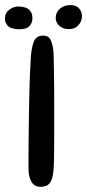

<svg xmlns="http://www.w3.org/2000/svg" viewBox="-60 -732 344 758"><path d="M100 5.5Q75.5 5.5 64 -14.5Q52.5 -34.5 52.5 -65Q52.5 -79 52.5 -108.2Q52.5 -137.5 53 -177Q53.5 -216.5 54 -261.5Q54.5 -306.5 55.5 -352.2Q56.5 -398 58.2 -439Q60 -480 62 -511.5Q66.5 -557 76.8 -574.2Q87 -591.5 111 -591.5Q132 -591.5 140.5 -573.2Q149 -555 151.5 -522Q152 -499.5 152.8 -464.2Q153.5 -429 153.8 -387Q154 -345 154 -301.5Q154 -258 154 -217.8Q154 -177.5 153.8 -145.5Q153.5 -113.5 153 -96Q152.5 -57.5 147.5 -35.2Q142.5 -13 131.2 -3.8Q120 5.5 100 5.5ZM18.5 -616.5Q-14 -616.5 -27.2 -628.2Q-40.5 -640 -40.5 -659.5Q-40.5 -681 -23.2 -693.8Q-6 -706.5 12.5 -706.5Q27 -706.5 39.8 -702.2Q52.5 -698 60.2 -687.8Q68 -677.5 68 -659.5Q68 -641.5 56.2 -629Q44.5 -616.5 18.5 -616.5ZM212 -617Q189.5 -617 174.8 -629.5Q160 -642 160 -661Q160 -683.5 176.8 -697.8Q193.5 -712 218 -712Q241 -712 252.2 -698.8Q263.5 -685.5 263.5 -668.5Q263.5 -647.5 249.2 -632.2Q235 -617 212 -617Z"/></svg>

Font: Gluten Thin Light
Style: Regular
Weight: 300
Version: Version 1.300